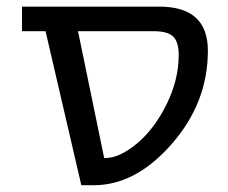

<svg xmlns="http://www.w3.org/2000/svg" viewBox="-20 -544 672 566"><path d="M210 -452.1 287.1 -78.1H290Q332 -78.1 383.3 -120.6Q434.6 -163.1 470.7 -235.8Q506.8 -308.6 506.8 -381.8Q506.8 -420.9 490.2 -436.5Q473.6 -452.1 432.6 -452.1ZM592.8 -394.5Q592.8 -241.2 486.3 -119.6Q379.9 2 256.8 2H219.7L114.3 -452.1H44.9V-524.4H450.2Q592.8 -524.4 592.8 -394.5Z"/></svg>

Font: Gen Shin Gothic Regular
Style: Regular
Weight: 400
Designer: [Source Han Sans]
Ryoko NISHIZUKA  (kana & ideographs); Paul D. Hunt (Latin, Greek & Cyrillic); Wenlong ZHANG  (bopomofo
Version: Version 1.002.20150607